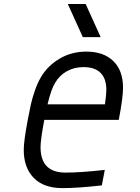

<svg xmlns="http://www.w3.org/2000/svg" viewBox="-20 -937 707 967"><path d="M515.6 -485Q515.6 -540.4 486.7 -569.7Q457.7 -599 400.4 -599Q353.5 -599 316.4 -578.1Q279.3 -557.3 257.8 -520.2Q238.3 -489.6 219.4 -411.5H508.5Q515.6 -459 515.6 -485ZM184.2 -196Q184.2 -67.7 309.9 -67.7Q386.1 -67.7 507.8 -81.4L492.8 -3.3Q372.4 10.4 294.9 10.4Q199.9 10.4 149.7 -41.3Q99.6 -93.1 99.6 -182.3Q99.6 -225.9 119.8 -333.3Q129.6 -384.8 136.1 -413.7Q142.6 -442.7 155.6 -480.5Q168.6 -518.2 184.9 -546.2Q218.1 -604.2 278.6 -640.6Q339.2 -677.1 415.4 -677.1Q501.3 -677.1 550.5 -629.6Q599.6 -582 599.6 -495.4Q599.6 -443.4 578.1 -333.3H203.1Q184.2 -233.7 184.2 -196ZM487 -750H397.1L321.6 -916.7H411.5Z"/></svg>

Font: TypoPRO Monoid
Style: Italic
Weight: 400
Width: 4
Italic angle: -11°
Monospace: yes
Version: Version 0.61